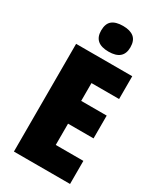

<svg xmlns="http://www.w3.org/2000/svg" viewBox="-230 -1020 932 1102"><g transform="rotate(30 235.5 -469.0)"><path d="M61 0V-714H433V-563H250V-445H419V-294H250V-153H433V0ZM341 -852Q341 -768 244 -768Q147 -768 147 -852Q147 -898 171.5 -918Q196 -938 244 -938Q291 -938 316 -917.5Q341 -897 341 -852Z"/></g></svg>

Font: Noto Sans Display Black Narrow
Style: Regular
Weight: 900
Width: 4
Designer: Monotype Design team
Foundry: Monotype Imaging Inc.
Version: Version 1.000